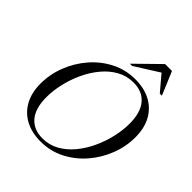

<svg xmlns="http://www.w3.org/2000/svg" viewBox="-249 -1097 1270 1270"><g transform="rotate(45 385.5 -462.5)"><path d="M764 -453.5Q764 -366.5 731.8 -283.8Q699.5 -201 642 -134.8Q584.5 -68.5 507.2 -29.2Q430 10 340 10Q256.5 10 195.5 -22.8Q134.5 -55.5 101.5 -116.5Q68.5 -177.5 68.5 -261.5Q68.5 -348.5 100.8 -431.2Q133 -514 190.5 -580.2Q248 -646.5 325.2 -685.8Q402.5 -725 492.5 -725Q576.5 -725 637.2 -692.2Q698 -659.5 731 -598.8Q764 -538 764 -453.5ZM159.5 -225.5Q159.5 -120.5 205.5 -67Q251.5 -13.5 333 -13.5Q396.5 -13.5 449.5 -43.2Q502.5 -73 544 -123.2Q585.5 -173.5 614.2 -235.8Q643 -298 658 -363.8Q673 -429.5 673 -489.5Q673 -594.5 627.2 -648Q581.5 -701.5 499.5 -701.5Q436 -701.5 383 -671.8Q330 -642 288.5 -591.8Q247 -541.5 218.2 -479.2Q189.5 -417 174.5 -351.2Q159.5 -285.5 159.5 -225.5ZM393.5 -772 560 -935H624.5L693 -772H673.5L583.5 -878.5L414.5 -772Z"/></g></svg>

Font: Newsreader Display
Style: Italic
Weight: 400
Italic angle: -17°
Designer: Hugues Gentile
Foundry: Production Type
Version: Version 1.001